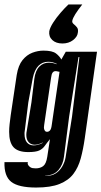

<svg xmlns="http://www.w3.org/2000/svg" viewBox="-33 -727 455 861"><path d="M336 -707Q317 -683 305 -664Q293 -645 291 -633Q290 -625 297.5 -619Q305 -613 312 -604.5Q319 -596 316 -580Q314 -562 294.5 -547Q275 -532 247 -532Q218 -532 201.5 -547.5Q185 -563 188 -587Q191 -603 205 -625Q219 -647 238 -669Q257 -691 274 -707ZM129 114Q50 114 17.5 88.5Q-15 63 -13 0H92Q92 1 91.5 2.5Q91 4 91 5Q91 9 94 14Q97 19 104 23.5Q111 28 127 28Q147 28 160.5 18Q174 8 179 -24L191 -103Q177 -86 167.5 -72.5Q158 -59 142.5 -52Q127 -45 94 -45Q48 -45 28 -66.5Q8 -88 8 -136Q8 -152 10 -170Q12 -188 15 -210L42 -391Q49 -434 68 -457.5Q87 -481 112 -490.5Q137 -500 162 -500Q202 -500 218.5 -487Q235 -474 242 -460L262 -495H402L347 -106Q340 -57 329 -16.5Q318 24 296 53Q274 82 234 98Q194 114 129 114ZM170 61Q198 63 217 50.5Q236 38 247 18Q258 -2 261 -21L290 -204L323 -471H319L277 -204L254 -25Q250 11 229 35.5Q208 60 170 60ZM158 -86V-88Q139 -78 123 -78Q106 -78 95.5 -89.5Q85 -101 85 -122Q85 -127 85.5 -131.5Q86 -136 87 -140L108 -268L121 -374Q126 -411 143.5 -428.5Q161 -446 186 -446Q204 -446 221 -439V-441Q202 -450 183 -450Q158 -450 140 -432.5Q122 -415 114 -377L94 -268L78 -140Q77 -136 77 -132.5Q77 -129 77 -126Q77 -101 88 -88Q99 -75 118 -75Q137 -75 158 -86ZM178 -136Q186 -136 191.5 -142.5Q197 -149 199 -166L234 -405Q230 -405 228 -406Q225 -407 222 -407.5Q219 -408 216 -408Q208 -408 203 -401.5Q198 -395 196 -378L165 -166Q164 -162 164 -155Q164 -148 167 -143Q170 -136 178 -136Z"/></svg>

Font: Alumni Sans Inline One
Style: Italic
Weight: 400
Italic angle: -8°
Designer: Robert E. Leuschke
Foundry: Robert E. Leuschke
Version: Version 1.100; ttfautohint (v1.8.3)